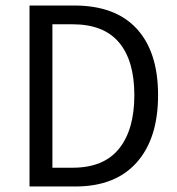

<svg xmlns="http://www.w3.org/2000/svg" viewBox="-20 -676 640 696"><path d="M87 0V-656H249Q398 -656 475.5 -572Q553 -488 553 -331Q553 -174 475.5 -87Q398 0 253 0ZM170 -68H243Q356 -68 411.5 -137Q467 -206 467 -331Q467 -456 411.5 -522Q356 -588 243 -588H170Z"/></svg>

Font: Source Code Pro
Style: Regular
Weight: 400
Monospace: yes
Designer: Paul D. Hunt, Teo Tuominen
Foundry: Adobe Systems Incorporated
Version: Version 2.030;PS 1.000;hotconv 16.6.51;makeotf.lib2.5.65220